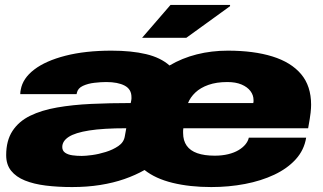

<svg xmlns="http://www.w3.org/2000/svg" viewBox="-20 -745 1309 777"><path d="M272 12Q214 12 165.5 6Q117 0 81 -14.5Q45 -29 25 -54Q5 -79 5 -117Q5 -176 30.5 -215Q56 -254 102 -276.5Q148 -299 211 -310Q274 -321 349.5 -324.5Q425 -328 509 -328L511 -338Q512 -342 512 -345Q512 -348 512 -352Q512 -384 484.5 -398.5Q457 -413 410 -413Q389 -413 362.5 -410Q336 -407 315.5 -397.5Q295 -388 291 -369L290 -364H62Q62 -369 62.5 -373.5Q63 -378 64 -382Q72 -428 118.5 -463.5Q165 -499 245 -519.5Q325 -540 431 -540Q512 -540 571 -526Q630 -512 666 -480Q717 -510 776.5 -525Q836 -540 902 -540Q1007 -540 1082.5 -516.5Q1158 -493 1198.5 -445Q1239 -397 1239 -321Q1239 -308 1237 -289Q1235 -270 1227 -226H722Q721 -221 721 -216.5Q721 -212 721 -207Q721 -176 735.5 -155.5Q750 -135 778.5 -125Q807 -115 849 -115Q879 -115 903.5 -121Q928 -127 945.5 -137.5Q963 -148 973.5 -161Q984 -174 987 -188H1219Q1211 -138 1177 -100.5Q1143 -63 1090 -38Q1037 -13 971.5 -0.5Q906 12 835 12Q748 12 678.5 -5Q609 -22 565 -57Q528 -36 483.5 -20.5Q439 -5 386 3.5Q333 12 272 12ZM311 -114Q326 -114 352.5 -117.5Q379 -121 408 -130Q437 -139 459 -154Q481 -169 485 -193L491 -226Q398 -226 341 -217Q284 -208 258 -191Q232 -174 232 -150Q232 -135 243.5 -127Q255 -119 273 -116.5Q291 -114 311 -114ZM741 -328H1005Q1006 -331 1006 -334Q1006 -337 1006 -340Q1006 -360 993.5 -376.5Q981 -393 957.5 -403Q934 -413 900 -413Q856 -413 823.5 -401.5Q791 -390 770.5 -370.5Q750 -351 741 -328ZM555 -592 670 -725H911V-720L734 -592Z"/></svg>

Font: Archivo Expanded Black
Style: Italic
Weight: 900
Width: 7
Italic angle: -10°
Designer: Hector Gatti
Foundry: Omnibus-Type
Version: Version 2.001